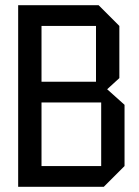

<svg xmlns="http://www.w3.org/2000/svg" viewBox="-20 -720 535 740"><path d="M140 -405H350V-620H140ZM140 -80H370V-325H140ZM440 -620V-419L393 -376L460 -316V-80L380 0H50V-700H360Z"/></svg>

Font: Tektur SemiCondensed
Style: Regular
Weight: 400
Width: 4
Designer: Adam Jagosz
Foundry: Adam Jagosz
Version: Version 1.005;gftools[0.9.30]